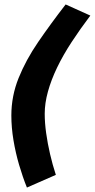

<svg xmlns="http://www.w3.org/2000/svg" viewBox="-20 -784 426 863"><path d="M31 -265Q31 -352 63.5 -433Q96 -514 151.5 -595Q207 -676 275 -764L386 -714Q340 -653 302 -595Q264 -537 237 -481Q210 -425 195.5 -372.5Q181 -320 181 -273Q181 -232 187.5 -185.5Q194 -139 205 -91.5Q216 -44 231 2L101 59Q82 12 66 -42.5Q50 -97 40.5 -154Q31 -211 31 -265Z"/></svg>

Font: Raleway Thin ExtraBold
Style: Italic
Weight: 800
Italic angle: -12°
Version: Version 4.026